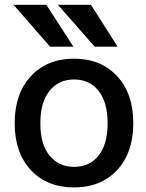

<svg xmlns="http://www.w3.org/2000/svg" viewBox="-20 -781 616 811"><path d="M188.5 -125Q227.5 -76.2 293 -76.2Q358.4 -76.2 396.5 -124Q434.6 -171.9 434.6 -260.3Q434.6 -348.6 396.5 -397Q358.4 -445.3 293 -445.3Q227.5 -445.3 189 -397Q150.4 -348.6 150.4 -260.3Q150.4 -171.9 188.5 -125ZM110.4 -459Q178.7 -533.2 292.5 -533.2Q406.2 -533.2 474.6 -459.5Q543 -385.7 543 -260.7Q543 -135.7 474.6 -62.5Q406.2 10.7 292.5 10.7Q178.7 10.7 110.4 -62.5Q42 -135.7 42 -260.7Q42 -385.7 110.4 -459ZM364.3 -760.7 476.6 -584H379.9L224.6 -760.7ZM175.8 -760.7 290 -584H191.4L37.1 -760.7Z"/></svg>

Font: Gen Shin Gothic Medium
Style: Regular
Weight: 500
Designer: [Source Han Sans]
Ryoko NISHIZUKA  (kana & ideographs); Paul D. Hunt (Latin, Greek & Cyrillic); Wenlong ZHANG  (bopomofo
Version: Version 1.002.20150607